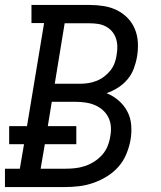

<svg xmlns="http://www.w3.org/2000/svg" viewBox="-30 -755 650 775"><path d="M-10 0V-74H50L67 -173H7V-246H79L148 -662H97V-735H332Q361 -735 389 -730.5Q417 -726 441.5 -714Q466 -702 485 -682.5Q504 -663 514.5 -637.5Q525 -612 526.5 -583Q528 -554 523 -526Q519 -502 510 -478Q501 -454 484.5 -434.5Q468 -415 446 -401Q424 -387 400 -379Q427 -368 448.5 -349.5Q470 -331 483.5 -306Q497 -281 499.5 -251Q502 -221 497 -191Q492 -163 480.5 -134.5Q469 -106 449 -83Q429 -60 402.5 -43.5Q376 -27 347.5 -17Q319 -7 290 -3.5Q261 0 233 0ZM293 -417Q310 -417 326.5 -419.5Q343 -422 359.5 -428.5Q376 -435 390.5 -446Q405 -457 416 -471Q427 -485 433 -501.5Q439 -518 441 -535Q444 -552 443.5 -569Q443 -586 437.5 -601.5Q432 -617 421.5 -629Q411 -641 396.5 -648.5Q382 -656 365.5 -658.5Q349 -661 332 -661H231L191 -417ZM233 -74Q253 -74 272.5 -76Q292 -78 312 -84.5Q332 -91 350 -102.5Q368 -114 382 -129.5Q396 -145 404 -164.5Q412 -184 415 -204Q419 -224 417.5 -244Q416 -264 407.5 -281Q399 -298 385 -310.5Q371 -323 353.5 -330.5Q336 -338 316 -341Q296 -344 276 -344H179L163 -246H278V-173H151L134 -74Z"/></svg>

Font: Iosevka Slab Extended Oblique
Style: Regular
Weight: 400
Width: 7
Italic angle: -9°
Monospace: yes
Designer: Belleve Invis
Foundry: Belleve Invis
Version: Version 11.1.0; ttfautohint (v1.8.3)